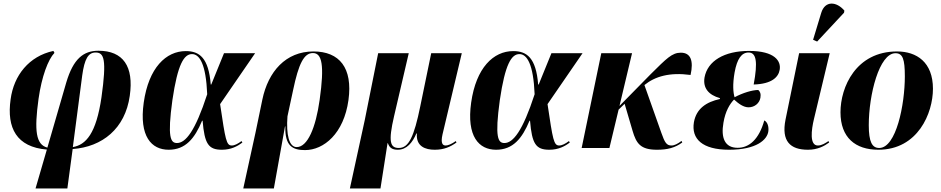

<svg xmlns="http://www.w3.org/2000/svg" viewBox="-20 -837 5323 1086"><path d="M181 229H361L391 6C558 -6 688 -109 714 -295C738 -462 676 -550 537 -550C452 -550 395 -505 355 -371L248 -2C183 -19 173 -97 198 -278C216 -405 252 -500 288 -538L282 -549C144 -519 58 -411 40 -275C17 -113 74 -5 245 9ZM445 -410C458 -504 479 -540 521 -540C569 -540 584 -501 554 -287C524 -81 466 -18 392 -5Z M934 10C1029 10 1081 -53 1123 -154H1126C1137 -23 1159 10 1235 10C1287 10 1324 -10 1351 -31L1346 -39C1326 -24 1307 -14 1291 -14C1260 -14 1255 -46 1225 -248L1423 -536H1247L1175 -359H1172C1160 -510 1108 -548 1031 -548C919 -548 821 -454 793 -257C766 -65 837 10 934 10ZM981 -28C945 -28 926 -59 955 -270C985 -475 1021 -531 1066 -531C1109 -531 1145 -474 1152 -304C1084 -95 1030 -28 981 -28Z M1356 229H1529L1592 -122H1594C1591 -12 1634 12 1705 12C1812 12 1925 -82 1951 -271C1976 -453 1900 -546 1753 -546C1596 -546 1497 -432 1464 -274L1425 -86ZM1658 -5C1615 -5 1598 -75 1606 -179L1638 -328C1669 -476 1699 -537 1750 -537C1801 -537 1816 -470 1788 -272C1766 -115 1720 -5 1658 -5Z M1959 229H2132L2172 -27H2174C2183 0 2200 10 2230 10C2281 10 2314 -32 2335 -82H2338C2332 -8 2387 10 2439 10C2491 10 2527 -6 2562 -31L2558 -39C2534 -22 2514 -14 2501 -14C2485 -14 2471 -24 2483 -77L2592 -536H2419L2357 -235C2322 -64 2292 0 2236 0C2187 0 2175 -34 2209 -180L2292 -536H2119L2043 -157Z M2786 10C2881 10 2933 -53 2975 -154H2978C2989 -23 3011 10 3087 10C3139 10 3176 -10 3203 -31L3198 -39C3178 -24 3159 -14 3143 -14C3112 -14 3107 -46 3077 -248L3275 -536H3099L3027 -359H3024C3012 -510 2960 -548 2883 -548C2771 -548 2673 -454 2645 -257C2618 -65 2689 10 2786 10ZM2833 -28C2797 -28 2778 -59 2807 -270C2837 -475 2873 -531 2918 -531C2961 -531 2997 -474 3004 -304C2936 -95 2882 -28 2833 -28Z M3270 0H3427L3479 -217L3513 -250L3558 -97C3579 -26 3602 10 3696 10C3755 10 3798 -1 3839 -31L3835 -40C3814 -24 3795 -14 3778 -14C3750 -14 3740 -31 3721 -85L3625 -356C3685 -405 3768 -429 3886 -413C3904 -493 3887 -539 3831 -539C3781 -539 3750 -506 3661 -418L3484 -238L3555 -536H3381Z M4104 10C4258 10 4320 -46 4326 -95C4329 -120 4322 -146 4303 -156C4273 -49 4218 -1 4152 -1C4079 -1 4057 -58 4072 -143C4083 -209 4108 -249 4132 -274C4157 -251 4185 -230 4214 -230C4249 -230 4276 -254 4281 -284C4285 -306 4279 -320 4269 -328C4234 -328 4180 -311 4135 -287C4127 -313 4123 -358 4135 -427C4149 -505 4175 -540 4214 -540C4258 -540 4267 -488 4243 -359C4346 -362 4383 -401 4390 -442C4399 -491 4363 -549 4217 -549C4076 -549 3982 -492 3965 -399C3955 -339 3988 -300 4052 -282V-277C3975 -260 3919 -223 3905 -146C3889 -51 3953 10 4104 10Z M4602 -602 4754 -765 4756 -777C4713 -828 4647 -836 4625 -764L4579 -612ZM4550 10C4605 10 4643 -11 4670 -31L4666 -39C4648 -27 4628 -14 4606 -14C4558 -14 4569 -102 4584 -164L4673 -536H4500L4423 -160C4399 -39 4449 10 4550 10Z M4948 10C5172 10 5257 -197 5257 -335C5257 -485 5165 -546 5054 -546C4821 -546 4734 -344 4734 -202C4734 -59 4818 10 4948 10ZM4953 0C4913 0 4894 -34 4894 -129C4894 -301 4953 -536 5045 -536C5086 -536 5098 -503 5098 -405C5098 -245 5049 0 4953 0Z"/></svg>

Font: Noto Serif Display SemiCondensed ExtraBold
Style: Italic
Weight: 800
Width: 4
Italic angle: -12°
Designer: Monotype Design Team
Foundry: Monotype Imaging Inc.
Version: Version 2.009